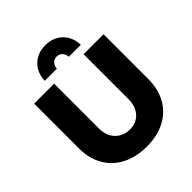

<svg xmlns="http://www.w3.org/2000/svg" viewBox="-248 -1075 1245 1245"><g transform="rotate(-45 374.5 -452.5)"><path d="M377 -143Q436 -143 472.5 -182.5Q509 -222 509 -289V-701H692V-289Q692 -198 653.5 -129.5Q615 -61 543.5 -24Q472 13 376 13Q280 13 207.5 -24Q135 -61 95.5 -129.5Q56 -198 56 -289V-701H239V-289Q239 -223 278 -183Q317 -143 377 -143ZM209 -757Q212 -830 257.5 -874Q303 -918 375 -918Q446 -918 491.5 -874Q537 -830 540 -757H430Q428 -783 412.5 -798.5Q397 -814 375 -814Q352 -814 337 -798.5Q322 -783 320 -757Z"/></g></svg>

Font: Montserrat arm2
Style: Bold
Weight: 700
Designer: Julieta Ulanovsky
Foundry: Julieta Ulanovsky
Version: Version 6.000